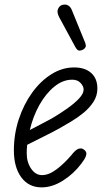

<svg xmlns="http://www.w3.org/2000/svg" viewBox="-20 -801 450 830"><path d="M160 9Q104 9 72 -34.5Q40 -78 40 -151Q40 -221 61.2 -285.5Q82.5 -350 119 -400.5Q155.5 -451 202.2 -480.2Q249 -509.5 300.5 -509.5Q347.5 -509.5 374.2 -485.5Q401 -461.5 401 -418.5Q401 -387 384 -360.8Q367 -334.5 341 -313.2Q315 -292 287.2 -275.5Q259.5 -259 237.5 -246.5Q208 -230 166.8 -209.8Q125.5 -189.5 97.5 -175Q96.5 -166 96 -156.8Q95.5 -147.5 95.5 -138Q95.5 -100 114.5 -72Q133.5 -44 161.5 -44Q191 -44 223.8 -68.5Q256.5 -93 287 -128.5Q306.5 -154 319.8 -158Q333 -162 342.5 -154.5Q349.5 -150 352.2 -143.2Q355 -136.5 350.8 -124.8Q346.5 -113 331.5 -93.5Q298 -49 251.8 -20Q205.5 9 160 9ZM109 -239Q130.5 -250.5 156 -263.5Q181.5 -276.5 204 -289Q239.5 -310 271 -332.2Q302.5 -354.5 322 -375.5Q341.5 -396.5 341.5 -414Q341.5 -428 328.5 -442.2Q315.5 -456.5 292 -456.5Q251.5 -456.5 214.8 -426.5Q178 -396.5 150.2 -347Q122.5 -297.5 109 -239ZM339 -586.5Q331 -582 322.5 -582.2Q314 -582.5 305.5 -598L236 -726.5Q224.5 -748.5 230.8 -762.2Q237 -776 248.5 -779.5Q263.5 -784 274.5 -777.5Q285.5 -771 290.5 -757.5L347.5 -618Q353 -604 349.8 -597.2Q346.5 -590.5 339 -586.5Z"/></svg>

Font: Edu VIC WA NT Hand Pre
Style: Regular
Weight: 400
Designer: Tina and Corey Anderson, Eben Sorkin, Mirko Velimirovic
Foundry: Google for Education
Version: Version 1.000